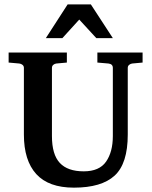

<svg xmlns="http://www.w3.org/2000/svg" viewBox="-20 -864 696 879"><path d="M632.8 -577.6 585 -573.2Q577.6 -572.3 571.3 -567.1Q564.9 -562 564.9 -553.2V-248Q564.9 -115.2 504.9 -60.1Q444.8 -4.9 318.4 -4.9Q202.6 -4.9 146 -67.1Q89.4 -129.4 89.4 -248V-553.2Q89.4 -562 83 -567.1Q76.7 -572.3 68.4 -573.2L19.5 -577.6V-623.5H286.1V-577.6L237.8 -573.2Q230 -572.3 223.9 -567.1Q217.8 -562 217.8 -553.2V-241.2Q217.8 -156.7 253.7 -118.2Q289.6 -79.6 363.3 -79.6Q434.6 -79.6 465.6 -124Q496.6 -168.5 496.6 -241.2V-553.2Q496.6 -570.8 476.6 -573.2L425.8 -577.6V-623.5H632.8ZM496.6 -689.5H420.9L342.8 -774.4L265.6 -689.5H189.9L289.6 -843.8H396Z"/></svg>

Font: Annapurna SIL
Style: Bold
Weight: 700
Designer: Peter Martin, Annie Olsen
Foundry: SIL International
Version: Version 2.000